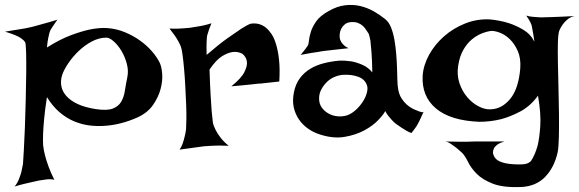

<svg xmlns="http://www.w3.org/2000/svg" viewBox="-35 -584 2359 782"><path d="M-14.6 -455.1Q16.6 -460 36.6 -463.4Q56.6 -466.8 69.3 -468.8Q84 -471.7 91.8 -473.6Q99.6 -475.6 114.3 -479.5Q127 -483.4 147.5 -488.8Q168 -494.1 199.2 -503.9Q191.4 -494.1 187 -486.8Q182.6 -479.5 178.7 -474.6Q174.8 -468.8 171.9 -463.9Q168.9 -459 166 -449.2Q164.1 -441.4 161.1 -427.2Q158.2 -413.1 156.2 -390.6Q209 -423.8 253.4 -440.4Q297.9 -457 331.1 -463.9Q370.1 -471.7 401.4 -469.7Q440.4 -466.8 474.1 -452.6Q507.8 -438.5 535.2 -418.9Q562.5 -399.4 583 -376Q603.5 -352.5 615.2 -329.1Q623 -313.5 625.5 -284.2Q627.9 -254.9 619.1 -221.7Q610.4 -188.5 588.4 -156.7Q566.4 -125 526.4 -106.4Q457 -75.2 388.7 -71.3Q359.4 -69.3 328.6 -73.2Q297.9 -77.1 267.1 -89.8Q236.3 -102.5 208 -126.5Q179.7 -150.4 156.2 -188.5Q148.4 -138.7 145 -102.1Q141.6 -65.4 140.6 -41Q139.6 -12.7 140.6 6.8Q142.6 26.4 148.4 48.8Q153.3 68.4 162.6 94.2Q171.9 120.1 186.5 148.4Q180.7 146.5 170.4 146Q160.2 145.5 149.4 147.5Q137.7 149.4 123 151.4Q109.4 154.3 92.8 158.2Q79.1 161.1 61 165.5Q43 169.9 24.4 175.8Q35.2 163.1 41.5 147Q47.9 130.9 51.8 117.2Q55.7 100.6 58.6 84Q59.6 69.3 62 28.8Q64.5 -11.7 66.4 -64.9Q68.4 -118.2 69.8 -176.8Q71.3 -235.4 71.8 -285.6Q72.3 -335.9 71.3 -371.1Q70.3 -406.2 67.4 -412.1Q63.5 -418.9 52.7 -426.8Q43.9 -433.6 27.8 -440.4Q11.7 -447.3 -14.6 -455.1ZM217.8 -277.3Q210.9 -254.9 214.8 -233.4Q218.8 -211.9 234.9 -193.4Q251 -174.8 280.8 -160.6Q310.5 -146.5 355.5 -139.6Q400.4 -132.8 423.8 -141.6Q447.3 -150.4 458.5 -169.4Q469.7 -188.5 473.6 -214.4Q477.5 -240.2 483.4 -268.6Q489.3 -295.9 481.4 -324.7Q473.6 -353.5 459.5 -377Q445.3 -400.4 428.2 -415.5Q411.1 -430.7 398.4 -430.7Q368.2 -430.7 338.9 -415Q309.6 -399.4 285.2 -376Q260.7 -352.5 242.7 -325.7Q224.6 -298.8 217.8 -277.3Z M655.3 -467.8Q673.8 -466.8 689 -467.3Q704.1 -467.8 714.8 -468.8Q727.5 -469.7 737.3 -470.7Q752 -472.7 767.6 -475.6Q781.2 -477.5 796.4 -481Q811.5 -484.4 826.2 -489.3Q820.3 -474.6 816.4 -463.9Q812.5 -453.1 810.5 -445.3Q807.6 -436.5 807.6 -430.7Q806.6 -423.8 806.6 -414.1Q805.7 -397.5 806.6 -360.4Q857.4 -404.3 892.1 -428.7Q926.8 -453.1 947.3 -466.8Q971.7 -482.4 985.4 -487.3Q1021.5 -493.2 1048.8 -470.7Q1060.5 -460.9 1071.3 -444.8Q1082 -428.7 1089.8 -402.3Q1097.7 -376 1101.6 -339.4Q1105.5 -302.7 1102.5 -252Q1082 -250 1065.9 -248Q1049.8 -246.1 1039.1 -245.1Q1026.4 -243.2 1015.6 -243.2L989.3 -240.2Q975.6 -238.3 955.6 -236.8Q935.5 -235.4 907.2 -232.4Q948.2 -265.6 960.4 -290.5Q972.7 -315.4 970.7 -332Q968.8 -350.6 953.1 -364.3Q934.6 -375 913.1 -372.1Q894.5 -370.1 870.1 -355.5Q845.7 -340.8 818.4 -300.8Q820.3 -238.3 822.8 -197.3Q825.2 -156.2 827.1 -130.9Q830.1 -101.6 832 -85Q835 -70.3 843.8 -53.7Q850.6 -40 863.3 -23.4Q876 -6.8 896.5 9.8Q853.5 7.8 826.2 9.8Q809.6 10.7 796.9 11.7Q783.2 13.7 767.6 15.6Q753.9 17.6 735.8 20Q717.8 22.5 696.3 25.4Q704.1 14.6 709 0.5Q713.9 -13.7 716.8 -26.4Q720.7 -41 722.7 -56.6Q723.6 -70.3 724.1 -97.7Q724.6 -125 723.1 -159.7Q721.7 -194.3 719.7 -231.9Q717.8 -269.5 714.8 -302.7Q711.9 -335.9 708.5 -360.8Q705.1 -385.7 701.2 -395.5Q696.3 -407.2 689.5 -418.9Q683.6 -429.7 674.8 -441.9Q666 -454.1 655.3 -467.8Z M1216.8 -395.5Q1221.7 -401.4 1223.1 -417.5Q1224.6 -433.6 1231 -454.1Q1237.3 -474.6 1252.9 -497.1Q1268.6 -519.5 1303.7 -539.1Q1337.9 -558.6 1370.1 -562.5Q1402.3 -566.4 1431.6 -559.6Q1460.9 -552.7 1486.8 -538.1Q1512.7 -523.4 1534.2 -505.9Q1548.8 -494.1 1557.6 -472.2Q1566.4 -450.2 1571.3 -422.9Q1576.2 -395.5 1578.6 -365.7Q1581.1 -335.9 1582 -308.1Q1583 -280.3 1583.5 -257.3Q1584 -234.4 1586.9 -219.7Q1590.8 -198.2 1600.6 -183.1Q1610.4 -168 1622.1 -157.7Q1633.8 -147.5 1645.5 -141.6Q1657.2 -135.7 1666 -132.8Q1671.9 -129.9 1676.8 -128.9Q1686.5 -125 1690.4 -128.9Q1684.6 -115.2 1679.7 -105.5Q1674.8 -95.7 1671.9 -88.9Q1668 -81.1 1665 -76.2Q1662.1 -70.3 1658.2 -65.4Q1655.3 -60.5 1650.4 -54.7Q1645.5 -48.8 1640.6 -42Q1627.9 -46.9 1616.7 -53.7Q1605.5 -60.5 1596.7 -66.4Q1585.9 -73.2 1577.1 -80.1Q1568.4 -86.9 1560.5 -95.7Q1553.7 -103.5 1546.4 -112.3Q1539.1 -121.1 1534.2 -131.8Q1528.3 -119.1 1506.3 -95.7Q1484.4 -72.3 1449.2 -53.2Q1414.1 -34.2 1367.7 -26.4Q1321.3 -18.6 1265.6 -37.1Q1241.2 -44.9 1219.7 -60.1Q1198.2 -75.2 1183.1 -96.7Q1168 -118.2 1161.6 -146Q1155.3 -173.8 1162.1 -208Q1168.9 -242.2 1186.5 -265.6Q1204.1 -289.1 1228.5 -303.7Q1252.9 -318.4 1283.2 -326.2Q1313.5 -334 1345.7 -336.9Q1371.1 -337.9 1396.5 -334Q1418 -330.1 1441.4 -319.8Q1464.8 -309.6 1481.4 -289.1Q1480.5 -340.8 1478 -371.6Q1475.6 -402.3 1473.6 -418.9Q1469.7 -438.5 1466.8 -446.3Q1461.9 -453.1 1456.5 -461.9Q1451.2 -470.7 1443.4 -478Q1435.5 -485.4 1423.8 -490.2Q1412.1 -495.1 1396.5 -494.1Q1379.9 -493.2 1370.1 -485.4Q1360.4 -477.5 1355 -467.3Q1349.6 -457 1348.6 -445.3Q1347.7 -433.6 1349.6 -424.8Q1351.6 -418.9 1355.5 -412.1Q1359.4 -406.2 1366.2 -399.4Q1373 -392.6 1384.8 -387.7Q1362.3 -384.8 1344.7 -383.3Q1327.1 -381.8 1314.5 -379.9Q1299.8 -377.9 1289.1 -377Q1278.3 -376 1263.7 -373Q1251 -371.1 1232.4 -368.2Q1213.9 -365.2 1189.5 -360.4Q1195.3 -367.2 1200.2 -373.5Q1205.1 -379.9 1209 -384.8Q1212.9 -390.6 1216.8 -395.5ZM1363.3 -279.3Q1345.7 -278.3 1328.1 -271Q1310.5 -263.7 1296.9 -250.5Q1283.2 -237.3 1273.9 -220.2Q1264.6 -203.1 1264.6 -182.6Q1264.6 -162.1 1274.9 -147Q1285.2 -131.8 1302.2 -122.1Q1319.3 -112.3 1339.4 -110.4Q1359.4 -108.4 1378.9 -114.3Q1397.5 -121.1 1414.1 -136.2Q1430.7 -151.4 1442.4 -169.4Q1454.1 -187.5 1459 -205.6Q1463.9 -223.6 1460 -235.4Q1452.1 -260.7 1424.8 -271Q1397.5 -281.2 1363.3 -279.3Z M2141.6 -414.1Q2138.7 -433.6 2136.7 -446.8Q2134.8 -460 2132.8 -467.8Q2130.9 -477.5 2129.9 -482.4Q2127.9 -487.3 2125 -493.2Q2123 -498 2118.7 -504.9Q2114.3 -511.7 2108.4 -520.5Q2121.1 -516.6 2134.3 -515.6Q2147.5 -514.6 2159.2 -513.7Q2171.9 -512.7 2185.5 -513.7Q2199.2 -513.7 2216.8 -514.6Q2232.4 -515.6 2254.4 -516.1Q2276.4 -516.6 2304.7 -518.6Q2288.1 -514.6 2276.9 -505.4Q2265.6 -496.1 2257.8 -485.4Q2249 -473.6 2243.2 -460Q2238.3 -447.3 2237.3 -411.6Q2236.3 -376 2237.3 -327.6Q2238.3 -279.3 2239.7 -223.6Q2241.2 -168 2241.7 -117.2Q2242.2 -66.4 2241.2 -24.9Q2240.2 16.6 2236.3 36.1Q2222.7 97.7 2185.5 136.2Q2148.4 174.8 2087.9 177.7Q2014.6 180.7 1972.2 164.1Q1929.7 147.5 1906.2 123.5Q1882.8 99.6 1871.1 75.2Q1859.4 50.8 1846.7 38.1Q1835 27.3 1823.2 17.6Q1812.5 9.8 1801.3 2Q1790 -5.9 1779.3 -7.8Q1807.6 -6.8 1830.1 -6.8Q1852.5 -6.8 1868.2 -6.8Q1885.7 -6.8 1899.4 -7.8H1930.7H2019.5Q2000 -2 1990.2 5.4Q1980.5 12.7 1976.6 20.5Q1972.7 29.3 1972.7 38.1Q1976.6 61.5 1998 72.3Q2019.5 83 2056.6 85Q2092.8 86.9 2106.4 83.5Q2120.1 80.1 2127.9 71.3Q2143.6 47.9 2154.3 10.7Q2162.1 -20.5 2165.5 -70.8Q2168.9 -121.1 2156.2 -194.3Q2125 -151.4 2084 -129.9Q2043 -108.4 2005.9 -98.6Q1961.9 -87.9 1917 -87.9Q1798.8 -92.8 1740.2 -142.6Q1681.6 -192.4 1686.5 -276.4Q1689.5 -318.4 1712.4 -360.4Q1735.4 -402.3 1772.9 -435.5Q1810.5 -468.8 1859.4 -488.3Q1908.2 -507.8 1960.9 -504.9Q2001 -501 2036.1 -490.2Q2066.4 -480.5 2096.2 -462.9Q2126 -445.3 2141.6 -414.1ZM1831.1 -316.4Q1825.2 -278.3 1836.4 -245.1Q1847.7 -211.9 1868.2 -188Q1888.7 -164.1 1914.1 -150.9Q1939.5 -137.7 1961.9 -138.7Q2008.8 -139.6 2043 -181.2Q2077.1 -222.7 2084 -305.7Q2086.9 -346.7 2073.7 -376.5Q2060.5 -406.2 2041 -424.8Q2021.5 -443.4 2000 -451.2Q1978.5 -459 1965.8 -458Q1948.2 -456.1 1927.2 -447.8Q1906.2 -439.5 1886.7 -423.3Q1867.2 -407.2 1852.1 -380.9Q1836.9 -354.5 1831.1 -316.4Z"/></svg>

Font: Irish Grover
Style: Regular
Weight: 400
Designer: Squid
Foundry: Font Diner, Inc DBA Sideshow
Version: Version 1.001